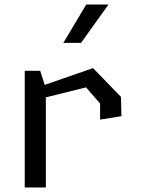

<svg xmlns="http://www.w3.org/2000/svg" viewBox="-20 -826 640 846"><path d="M421 -299V-370L359 -441L182 -397V0H89V-514H157L177 -452L390 -526L513 -399L515 -314ZM259 -637H337L458 -806H360Z"/></svg>

Font: Moralerspace Krypton JPDOC
Style: Regular
Weight: 400
Version: v0.0.6; ttfautohint (v1.8.4.7-5d5b-dirty) -l 6 -r 45 -G 200 